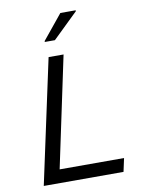

<svg xmlns="http://www.w3.org/2000/svg" viewBox="-98 -981 783 1048"><g transform="rotate(-10 293.5 -457.0)"><path d="M58 0 206 -688H289L159 -74H516L500 0ZM200 -773V-778L311 -914H396V-909L256 -773Z"/></g></svg>

Font: Saira SemiExpanded
Style: Italic
Weight: 400
Width: 6
Italic angle: -12°
Designer: Hector Gatti with collaboration of the Omnibus-Type team
Foundry: Omnibus-Type
Version: Version 1.101